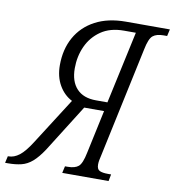

<svg xmlns="http://www.w3.org/2000/svg" viewBox="-128 -786 782 857"><g transform="rotate(10 262.5 -357.0)"><path d="M-48 0 -41 -31H-38Q-13 -31 11 -49.5Q35 -68 64 -114L198 -324Q161 -343 139 -381.5Q117 -420 117 -472Q117 -544 147.5 -598.5Q178 -653 235.5 -683.5Q293 -714 374 -714H573L566 -683H550Q518 -683 501.5 -669.5Q485 -656 475 -605L369 -108Q366 -95 364 -85Q362 -75 362 -65Q362 -43 375 -37Q388 -31 412 -31H427L421 0H211L218 -31H230Q263 -31 279 -44.5Q295 -58 305 -108L347 -304H257L123 -91Q98 -53 75 -33Q52 -13 25.5 -6.5Q-1 0 -35 0ZM303 -345H355L426 -673H372Q310 -673 268.5 -644.5Q227 -616 206 -570Q185 -524 185 -470Q185 -410 215.5 -377.5Q246 -345 303 -345Z"/></g></svg>

Font: Noto Serif ExtraCondensed Light
Style: Italic
Weight: 300
Width: 2
Italic angle: -12°
Designer: Monotype Design Team
Foundry: Monotype Imaging Inc.
Version: Version 2.014; ttfautohint (v1.8.4.7-5d5b)